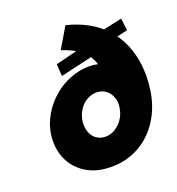

<svg xmlns="http://www.w3.org/2000/svg" viewBox="-136 -858 896 974"><g transform="rotate(-20 312.0 -370.5)"><path d="M301 7Q220 7 164.5 -28Q109 -63 83.5 -121.5Q58 -180 68 -254Q76 -306 103.5 -353Q131 -400 172 -435.5Q213 -471 263.5 -491Q314 -511 365 -511Q415 -511 451.5 -491.5Q488 -472 510 -435Q532 -398 535 -348L422 -379Q426 -422 423 -456.5Q420 -491 409 -519Q398 -547 378.5 -569Q359 -591 329.5 -607.5Q300 -624 260 -637L326 -748Q389 -733 440.5 -704.5Q492 -676 529.5 -635Q567 -594 590 -541.5Q613 -489 620.5 -426.5Q628 -364 618 -291Q605 -203 561.5 -135.5Q518 -68 451 -30.5Q384 7 301 7ZM325 -147Q352 -147 377 -162Q402 -177 419.5 -203.5Q437 -230 441 -262Q446 -293 436 -318.5Q426 -344 405 -359Q384 -374 357 -374Q329 -374 304 -359.5Q279 -345 262.5 -319.5Q246 -294 241 -262Q237 -230 246 -203.5Q255 -177 276 -162Q297 -147 325 -147ZM221 -512 217 -577 389 -620 452 -650 603 -683 611 -617 494 -591 446 -564Z"/></g></svg>

Font: Lexend ExtBd
Style: Italic
Weight: 800
Italic angle: -8.13011°
Designer: Bonnie Shaver-Troup, Thomas Jockin
Foundry: Lexend
Version: Version 1.007